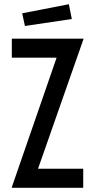

<svg xmlns="http://www.w3.org/2000/svg" viewBox="-20 -889 452 909"><path d="M36 -3 248 -616H36V-706H376L160 -90H374V0H36ZM85 -826 306 -869 320 -799 98 -766Z"/></svg>

Font: Lineal
Style: Regular
Weight: 400
Designer: Created by Frank Adebiaye with contributions from Anton Moglia & Ariel Martín Pérez
Created by Frank ADEBIAYE with FontF
Foundry: Velvetyne Type Foundry
Version: Version 2.000